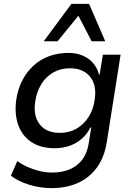

<svg xmlns="http://www.w3.org/2000/svg" viewBox="-20 -778 691 987"><path d="M245 189Q186 189 129.5 171.5Q73 154 36 125L69 50Q94 68 123.5 81Q153 94 185 101.5Q217 109 247 109Q326 109 375 71Q424 33 436 -41L449 -123H445Q427 -87 398.5 -63Q370 -39 335 -27.5Q300 -16 261 -16Q190 -16 142.5 -47Q95 -78 74.5 -133.5Q54 -189 63 -262Q71 -318 93.5 -362.5Q116 -407 151 -439.5Q186 -472 232 -489Q278 -506 332 -506Q392 -506 434 -476Q476 -446 489 -394H492L509 -497H600L529 -48Q517 29 479 82Q441 135 381.5 162Q322 189 245 189ZM288 -95Q336 -95 374 -117Q412 -139 436.5 -178.5Q461 -218 467 -268Q478 -340 443 -383.5Q408 -427 339 -427Q291 -427 253 -405Q215 -383 191.5 -344Q168 -305 161 -255Q150 -183 184 -139Q218 -95 288 -95ZM205 -566 347 -758H438L521 -566H451L383 -697L276 -566Z"/></svg>

Font: Nunito Sans 7pt Medium
Style: Italic
Weight: 500
Italic angle: -9°
Designer: Vernon Adams
Foundry: Vernon Adams
Version: Version 3.101;gftools[0.9.27]